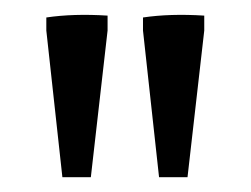

<svg xmlns="http://www.w3.org/2000/svg" viewBox="-20 -580 336 257"><path d="M63.5 -342.8 42 -539.1V-556.6Q78.1 -562 124 -559.1V-539.1L101.6 -342.8ZM192.9 -342.8 171.4 -539.1V-556.6Q207.5 -562 253.4 -559.1V-539.1L231 -342.8Z"/></svg>

Font: Markazi Text Medium
Style: Regular
Weight: 500
Designer: Borna Izadpanah (Arabic designer), Fiona Ross (Arabic design director) and Florian Runge (Latin designer)
Foundry: Borna Izadpanah and Florian Runge
Version: Version 1.001